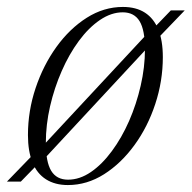

<svg xmlns="http://www.w3.org/2000/svg" viewBox="-48 -523 552 553"><path d="M306 -503Q344 -503 369.5 -486.5Q395 -470 408 -438Q421 -406 421 -358.5Q421 -289.5 399.2 -223.5Q377.5 -157.5 339.2 -105Q301 -52.5 251.8 -21.2Q202.5 10 147.5 10Q110.5 10 84.5 -6.5Q58.5 -23 45.5 -55.2Q32.5 -87.5 32.5 -134Q32.5 -203.5 54.5 -269.2Q76.5 -335 114.5 -387.8Q152.5 -440.5 201.8 -471.8Q251 -503 306 -503ZM148 -5.5Q181.5 -5.5 213.8 -27.5Q246 -49.5 274.2 -87.8Q302.5 -126 323.8 -174.5Q345 -223 357.2 -276.2Q369.5 -329.5 369.5 -381Q369.5 -436.5 354 -462Q338.5 -487.5 305.5 -487.5Q272.5 -487.5 240 -465.5Q207.5 -443.5 179.2 -405.2Q151 -367 129.8 -318.5Q108.5 -270 96.2 -216.8Q84 -163.5 84 -111.5Q84 -56.5 99.5 -31Q115 -5.5 148 -5.5ZM444 -493H484L407 -413L393 -403L79 -65L66 -55.5L12 0H-28L50 -80.5L63 -89.5L377.5 -427.5L390.5 -437.5Z"/></svg>

Font: Newsreader 60pt Light
Style: Italic
Weight: 300
Italic angle: -17°
Designer: Hugues Gentile
Foundry: Production Type
Version: Version 1.003